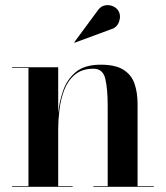

<svg xmlns="http://www.w3.org/2000/svg" viewBox="-20 -719 638 739"><path d="M406.5 -606 267 -554.5 266 -556.5 355 -677Q366.5 -694.5 382.8 -698Q399 -701.5 413.5 -695.5Q428 -689.5 435 -678.5Q446.5 -660 438.5 -636.2Q430.5 -612.5 406.5 -606ZM26.5 -2.5H89.5V-457.5H26.5V-460H204V-282.5Q208 -327 223 -370.2Q238 -413.5 272 -441.8Q306 -470 367.5 -470Q424.5 -470 455.2 -450.5Q486 -431 497.8 -396.8Q509.5 -362.5 509.5 -319V-2.5H572V0H339.5V-2.5H394.5V-312.5Q394.5 -375.5 385.5 -415Q376.5 -454.5 340 -454.5Q295 -454.5 267.8 -431.2Q240.5 -408 227 -372Q213.5 -336 208.8 -296.2Q204 -256.5 204 -223V-2.5H259.5V0H26.5Z"/></svg>

Font: Bodoni* 72pt Medium
Style: Regular
Weight: 500
Version: Version 2.3